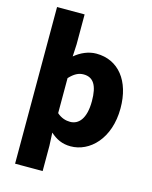

<svg xmlns="http://www.w3.org/2000/svg" viewBox="-143 -892 945 1191"><g transform="rotate(15 329.0 -296.0)"><path d="M72 207H249V44L245 -39C282 -6 321 14 376 14C498 14 615 -98 615 -294C615 -469 526 -583 383 -583C333 -583 284 -561 245 -528L249 -607V-799H72ZM334 -132C307 -132 277 -140 249 -165V-390C280 -423 307 -438 340 -438C403 -438 432 -391 432 -291C432 -177 388 -132 334 -132Z"/></g></svg>

Font: Noto Sans T Chinese Black
Style: Bold
Weight: 900
Designer: Ryoko NISHIZUKA (kana & ideographs); Paul D. Hunt (Latin, Greek & Cyrillic); Wenlong ZHANG (bopomofo); Sandoll Communica
Foundry: Adobe Systems Incorporated
Version: Version 1.000;PS 1;hotconv 1.0.78;makeotf.lib2.5.61930